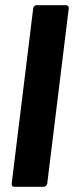

<svg xmlns="http://www.w3.org/2000/svg" viewBox="-20 -720 285 740"><path d="M25 -12 108 -688Q109 -693 112.5 -696.5Q116 -700 121 -700H234Q245 -700 245 -688L162 -12Q161 -7 157 -3.5Q153 0 148 0H35Q30 0 27 -3.5Q24 -7 25 -12Z"/></svg>

Font: Barlow Condensed
Style: Bold Italic
Weight: 700
Width: 3
Italic angle: -7°
Designer: Jeremy Tribby
Foundry: Tribby Type
Version: Version 1.408